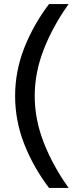

<svg xmlns="http://www.w3.org/2000/svg" viewBox="-20 -820 400 940"><path d="M54 -350Q54 -472 99 -586Q144 -700 220 -800H316Q240 -694 195 -580Q150 -466 150 -350Q150 -234 195 -120Q240 -6 316 100H220Q144 0 99 -114Q54 -228 54 -350Z"/></svg>

Font: Oak Sans Medium
Style: Regular
Weight: 500
Designer: Erik Kennedy, Walven
Foundry: Erik Kennedy, Walven
Version: Version 1.000